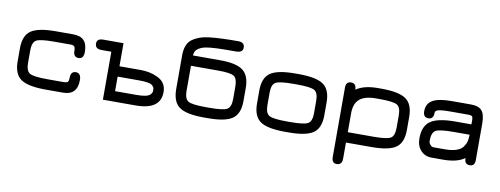

<svg xmlns="http://www.w3.org/2000/svg" viewBox="-66 -994 3994 1534"><g transform="rotate(10 1931.0 -227.0)"><path d="M455 6H314Q170 6 112.5 -34.5Q55 -75 55 -178V-283Q55 -386 112.5 -426.5Q170 -467 314 -467H455Q514 -467 542.5 -437Q571 -407 571 -344Q571 -288 529 -288Q487 -288 487 -340Q487 -365 479 -374Q471 -383 448 -383H314Q201 -383 170 -364.5Q139 -346 139 -280V-181Q139 -115 170 -96.5Q201 -78 314 -78H448Q471 -78 479 -86.5Q487 -95 487 -120Q487 -173 529 -173Q571 -172 571 -116Q571 6 455 6Z M1043 6H779V-383H699Q647 -383 647 -427Q647 -467 699 -467H863V-280H1036Q1110 -280 1170 -252Q1246 -219 1246 -137Q1246 6 1043 6ZM863 -78H1036Q1123 -78 1146 -101Q1162 -117 1162 -133Q1162 -150 1159.5 -157.5Q1157 -165 1146 -176Q1126 -196 1036 -196H863Z M1426 -467H1647Q1779 -467 1833 -425.5Q1887 -384 1887 -283V-178Q1887 -75 1829.5 -34.5Q1772 6 1629 6H1599Q1455 6 1398 -35Q1341 -76 1341 -181V-451Q1341 -542 1389 -581Q1445 -623 1530 -632Q1616 -642 1763 -642Q1815 -642 1815 -598Q1815 -558 1759 -558Q1656 -558 1605 -556Q1545 -554 1501 -544Q1468 -535 1445 -515Q1429 -499 1426 -467ZM1647 -383H1425V-181Q1425 -115 1456 -96.5Q1487 -78 1599 -78H1629Q1741 -78 1772 -96.5Q1803 -115 1803 -181V-280Q1803 -345 1774.5 -364Q1746 -383 1647 -383Z M2285 6H2256Q2112 6 2054.5 -34.5Q1997 -75 1997 -178V-283Q1997 -386 2054.5 -426.5Q2112 -467 2256 -467H2285Q2428 -467 2485.5 -426.5Q2543 -386 2543 -283V-178Q2543 -75 2485.5 -34.5Q2428 6 2285 6ZM2256 -78H2285Q2397 -78 2428 -96.5Q2459 -115 2459 -181V-280Q2459 -346 2428 -364.5Q2397 -383 2285 -383H2256Q2143 -383 2112 -364.5Q2081 -346 2081 -280V-181Q2081 -115 2112 -96.5Q2143 -78 2256 -78Z M3213 -283V-178Q3213 -75 3156.5 -34.5Q3100 6 2958 6H2751V137Q2751 188 2707 188Q2667 188 2667 137V-426Q2667 -474 2709 -474Q2751 -474 2751 -423Q2815 -467 2926 -467H2955Q3098 -467 3155.5 -426.5Q3213 -386 3213 -283ZM3129 -181V-280Q3129 -346 3098 -364.5Q3067 -383 2955 -383H2926Q2836 -383 2793.5 -346.5Q2751 -310 2751 -232V-78H2958Q3068 -78 3098.5 -96.5Q3129 -115 3129 -181Z M3582 -311H3713V-347Q3713 -369 3705.5 -376Q3698 -383 3674 -383H3533Q3459 -383 3430 -375Q3407 -368 3407 -350Q3407 -299 3365 -299Q3323 -299 3323 -350Q3323 -411 3371.5 -439Q3420 -467 3526 -467H3681Q3745 -467 3771 -436.5Q3797 -406 3797 -331V-35Q3797 13 3755 13Q3713 13 3713 -38Q3653 6 3539 6H3446Q3391 6 3357 -31.5Q3323 -69 3323 -129Q3323 -229 3382 -270Q3441 -311 3582 -311ZM3539 -78Q3594 -78 3630.5 -90.5Q3667 -103 3684 -126Q3701 -149 3707 -172Q3713 -195 3713 -227H3582Q3469 -227 3438 -208.5Q3407 -190 3407 -124Q3407 -107 3419.5 -92.5Q3432 -78 3446 -78Z"/></g></svg>

Font: Jura
Style: Bold
Weight: 700
Designer: Daniel Johnson, Alexei Vanyashin
Foundry: Daniel Johnson
Version: Version 5.103